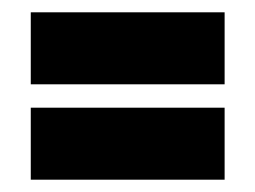

<svg xmlns="http://www.w3.org/2000/svg" viewBox="-20 -403 415 312"><path d="M30 -383H345V-266H30ZM30 -228H345V-111H30Z"/></svg>

Font: Blaka
Style: Regular
Weight: 400
Designer: Mohamed Gaber
Foundry: Kief Type Foundry
Version: Version 1.003; ttfautohint (v1.8.4.7-5d5b)